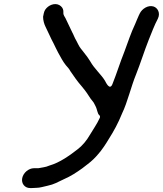

<svg xmlns="http://www.w3.org/2000/svg" viewBox="-20 -730 805 948"><path d="M158.6 197.5C178 197.5 196.7 190.8 216.1 186.8C245.7 180.7 264.7 169.5 295.5 154.8C329.9 139.8 356.2 122.5 385.5 101.6L411.4 81.6C432.4 66.1 451.1 47.6 465.3 30.4L478.1 14.9C482 9.3 487.9 1.1 493.2 -6C502.1 -17.9 507.8 -29.2 517.4 -44.1C541.4 -81.7 563.6 -122.1 582.6 -169.5C582.7 -169.7 582.9 -170.1 583 -170.4C609.6 -225.3 626.4 -300.9 652.5 -364.5C672.8 -415.3 693.5 -481 714 -532.5C727.7 -566.1 742 -605.1 759.4 -637.7C773.4 -666.2 758 -691.8 737.9 -698C710.7 -706.4 681.2 -685.9 670.6 -664.5L665.6 -654.4C658.3 -639.8 654.3 -626.3 647 -610.7C625.2 -564.6 614.1 -527.7 594.1 -474.7C571.4 -418 558.2 -372.6 535.1 -314.6C521.6 -280.9 502.6 -323.8 498.3 -331.3C479.5 -362.6 446.4 -389.8 425.5 -427.2L416.4 -441C409.4 -452.7 398.4 -464.1 388.4 -478.4L379 -490.2C369.2 -502.5 364.8 -515.2 356.8 -529.3C347.3 -545.2 344 -557.2 336 -571.7C324.6 -594.8 314.5 -617.8 303.4 -640C300.1 -647.2 291.9 -655.4 292.9 -667.5C293.9 -681 290.1 -691.1 280.6 -699.5C260.4 -717.6 228.6 -710.1 209.6 -690.1C198.8 -678.8 197 -668.9 193.9 -653L192.7 -647.1C192.7 -629.9 198 -611.4 204.6 -598.2C218.4 -571.4 230 -542.1 244.2 -516.4C253.3 -499.1 258 -486.2 266.9 -470.6C279.7 -447.4 290.4 -426.4 305.3 -407.8C311.5 -400.1 321.2 -391.4 327.5 -378.6C344.1 -354.2 363 -326.8 384.1 -303L398.7 -284.8C414.2 -265.5 423.4 -245.8 437.4 -230.2C443.6 -223.4 445.3 -217.4 449.8 -209.6C461.6 -188.2 459.9 -169.7 470.4 -161.2C473.9 -158.4 474.9 -153 472.7 -148C458.5 -116.5 439.1 -90.5 424.8 -65.6C407.5 -35.7 386.8 -10.4 361.7 8.3C324.9 36.6 276.3 72.6 223.5 87.6C206.3 95.8 185 97 172 100.1C171.2 100.3 169.9 100.5 168.9 100.5H147.9C121.7 100.5 95 122.9 89.7 149.5C84.3 176.1 102.1 198.5 128.4 198.5H137.4C145.7 198.5 152.4 197.5 158.6 197.5Z"/></svg>

Font: Smoothie
Style: LightIt
Weight: 400
Foundry: Cannot Into Space Fonts
Version: Version 0.8